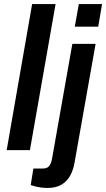

<svg xmlns="http://www.w3.org/2000/svg" viewBox="-20 -743 525 950"><path d="M13 0 139 -723H255L128 0ZM350 -611 370 -723H485L466 -611ZM215 187Q202 187 185.5 185Q169 183 155 179.5Q141 176 132 173L145 91H190Q212 91 222 80Q232 69 237 45L338 -526H453L349 61Q343 97 327.5 125.5Q312 154 284.5 170.5Q257 187 215 187Z"/></svg>

Font: Archivo SemiCondensed SemiBold
Style: Italic
Weight: 600
Width: 4
Italic angle: -10°
Designer: Hector Gatti
Foundry: Omnibus-Type
Version: Version 2.001